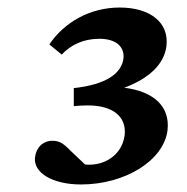

<svg xmlns="http://www.w3.org/2000/svg" viewBox="-20 -717 496 510"><path d="M73 -299C68 -258 120 -227 195 -227C313 -227 415 -291 425 -371C432 -433 390 -474 310 -484C375 -508 416 -546 422 -594C430 -656 380 -697 298 -697C219 -697 151 -658 111 -599L144 -572C168 -598 202 -614 244 -614C288 -614 311 -593 308 -562C303 -521 260 -492 176 -483V-435C186 -436 198 -437 213 -437C280 -437 317 -407 311 -357C304 -306 258 -275 206 -280L167 -317C147 -338 136 -343 119 -343C94 -343 76 -325 73 -299Z"/></svg>

Font: TPK Tissa Web SemiBold
Style: Italic
Weight: 600
Italic angle: -7°
Designer: Jacques Le Bailly, Suppakit Chalermlarp | Katatrad Co.,Ltd.
Foundry: Jacques Le Bailly, Cadson Demak Co.,Ltd.
Version: Version 5.000;Glyphs 3.1.2 (3151)